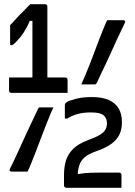

<svg xmlns="http://www.w3.org/2000/svg" viewBox="-20 -806 640 912"><path d="M366 -405Q374 -422 384 -446Q394 -470 405.5 -498.5Q417 -527 428 -557.5Q439 -588 450.5 -617Q462 -646 471.5 -670Q481 -694 489 -710Q492 -710 502.5 -710Q513 -710 526.5 -710Q540 -710 550.5 -710Q561 -710 565 -710Q571 -710 573.5 -706.5Q576 -703 573 -697Q565 -681 554.5 -658.5Q544 -636 531.5 -609.5Q519 -583 506.5 -554.5Q494 -526 481 -499.5Q468 -473 457.5 -450.5Q447 -428 440 -412Q437 -408 435 -406.5Q433 -405 429 -405Q426 -405 417.5 -405Q409 -405 398 -405Q387 -405 378.5 -405Q370 -405 366 -405ZM234 -296Q226 -280 216 -255.5Q206 -231 194.5 -202Q183 -173 172 -143Q161 -113 149.5 -84Q138 -55 128.5 -31Q119 -7 111 9Q108 9 97.5 9Q87 9 74.5 9Q62 9 51 9Q40 9 35 9Q29 9 26.5 5.5Q24 2 27 -4Q35 -19 45.5 -41.5Q56 -64 68.5 -91Q81 -118 93.5 -146Q106 -174 119 -201Q132 -228 142.5 -250.5Q153 -273 161 -289Q163 -294 165 -295Q167 -296 171 -296Q175 -296 183.5 -296Q192 -296 202 -296Q212 -296 220.5 -296Q229 -296 234 -296ZM557 86Q554 86 535 86Q516 86 487 86Q458 86 426 86Q394 86 365.5 86Q337 86 317.5 86Q298 86 295 86Q292 86 289.5 84.5Q287 83 285.5 80.5Q284 78 284 75V25Q284 -12 293 -42.5Q302 -73 326 -97.5Q350 -122 395 -139Q433 -153 452.5 -164.5Q472 -176 480 -189Q488 -202 488 -221Q488 -234 483 -244Q478 -254 470 -260Q463 -265 449.5 -268.5Q436 -272 411 -272Q374 -272 347 -264Q320 -256 300 -243H288Q288 -247 288 -256Q288 -265 288 -275Q288 -285 288 -293.5Q288 -302 288 -306Q288 -310 289.5 -313.5Q291 -317 297 -321Q310 -329 342 -337Q374 -345 416 -345Q465 -345 496.5 -331Q528 -317 543.5 -291Q559 -265 559 -228V-222Q559 -192 547.5 -167.5Q536 -143 510 -123.5Q484 -104 438 -88Q400 -75 381.5 -58.5Q363 -42 356 -18.5Q349 5 345 41L350 -22V51L327 27Q354 19 381.5 16.5Q409 14 448 14H546Q551 14 554 17Q557 20 557 25Q557 29 557 37Q557 45 557 55Q557 65 557 73.5Q557 82 557 86ZM23 -438H290Q295 -438 298 -435Q301 -432 301 -427Q301 -423 301 -414.5Q301 -406 301 -396Q301 -386 301 -377.5Q301 -369 301 -365H34Q29 -365 26 -368Q23 -371 23 -376Q23 -382 23 -388.5Q23 -395 23 -402.5Q23 -410 23 -419.5Q23 -429 23 -438ZM205 -397H129L134 -412Q134 -418 134 -423.5Q134 -429 134 -434Q134 -439 134 -443Q134 -445 134 -469Q134 -493 134 -530Q134 -567 134 -606.5Q134 -646 134 -681.5Q134 -717 134 -737L153 -707H104L131 -733Q123 -708 113 -688Q103 -668 91.5 -650Q80 -632 62 -613Q49 -599 43.5 -595Q38 -591 34 -591Q31 -591 29.5 -592.5Q28 -594 28 -597V-686Q39 -698 52 -712Q65 -726 75 -737Q88 -749 100.5 -762.5Q113 -776 124 -786Q130 -786 140 -786Q150 -786 161 -786Q172 -786 181 -786Q190 -786 194 -786Q199 -786 202 -783Q205 -780 205 -775Q205 -773 205 -745Q205 -717 205 -675Q205 -633 205 -586Q205 -539 205 -497Q205 -455 205 -427.5Q205 -400 205 -397Z"/></svg>

Font: Rec Mono Linear
Style: Regular
Weight: 400
Monospace: yes
Version: Version 1.085; ttfautohint (v1.8.4.7-5d5b)